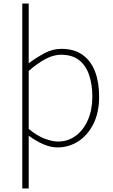

<svg xmlns="http://www.w3.org/2000/svg" viewBox="-20 -814 635 1077"><path d="M105 243V-794H141V-562V-459Q182 -490 228.5 -515Q275 -540 324 -540Q396 -540 443 -506.5Q490 -473 513 -413Q536 -353 536 -271Q536 -182 503.5 -118Q471 -54 418 -20.5Q365 13 302 13Q265 13 224 -4.5Q183 -22 141 -53V46V243ZM305 -20Q361 -20 404.5 -52Q448 -84 473 -141Q498 -198 498 -271Q498 -338 480.5 -391.5Q463 -445 424.5 -476Q386 -507 321 -507Q281 -507 236 -483.5Q191 -460 141 -416V-91Q188 -52 231 -36Q274 -20 305 -20Z"/></svg>

Font: Noto Sans KR Thin
Style: Regular
Weight: 100
Designer: Ryoko NISHIZUKA 西塚涼子 (kana, bopomofo & ideographs); Paul D. Hunt (Latin, Greek & Cyrillic); Sandoll Communications 산돌커뮤니
Foundry: Adobe
Version: Version 2.004-H2;hotconv 1.0.118;makeotfexe 2.5.65603